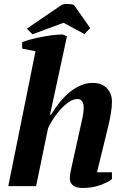

<svg xmlns="http://www.w3.org/2000/svg" viewBox="-20 -923 621 952"><path d="M90 -682V-714Q105 -720 128.5 -726.5Q152 -733 179.5 -738.5Q207 -744 236 -748Q265 -752 291 -752L312 -743L228 -354H233Q252 -386 275.5 -415Q299 -444 325 -465.5Q351 -487 380 -499.5Q409 -512 439 -512Q485 -512 510 -485.5Q535 -459 535 -420Q535 -393 530 -362Q525 -331 518 -302L461 -69H535V-35Q515 -19 476.5 -5Q438 9 389 9Q356 9 341 -4.5Q326 -18 326 -37Q326 -55 330.5 -74Q335 -93 340 -118L377 -285Q384 -316 389.5 -341.5Q395 -367 395 -390Q395 -408 387.5 -420Q380 -432 365 -432Q342 -432 319 -415.5Q296 -399 276 -376Q256 -353 240.5 -328Q225 -303 218 -286L159 0H21L156 -669ZM141 -753 113 -781 285 -898Q297 -905 318 -903Q337 -903 347 -898L427 -784L399 -754L295 -810Z"/></svg>

Font: PT Serif
Style: Bold Italic
Weight: 700
Italic angle: -12°
Designer: A.Korolkova, O.Umpeleva, V.Yefimov
Foundry: ParaType Ltd
Version: Version 1.000W OFL